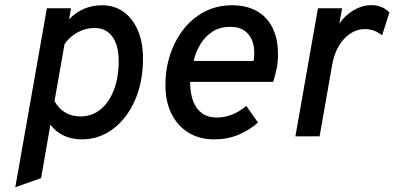

<svg xmlns="http://www.w3.org/2000/svg" viewBox="-20 -544 1574 766"><path d="M41 203 167 -511H263.5L255.5 -467Q309.5 -523 388 -523Q436.5 -523 473.2 -496.5Q510 -470 530.2 -422.2Q550.5 -374.5 550.5 -310.5Q550.5 -218 518.8 -145Q487 -72 431.5 -30Q376 12 306 12Q266.5 12 234.8 -2.8Q203 -17.5 181 -46.5L144 166.5ZM301 -79.5Q346.5 -79.5 380.8 -107.2Q415 -135 434.2 -184.8Q453.5 -234.5 453.5 -300Q453.5 -363.5 428.2 -398Q403 -432.5 357 -432.5Q322 -432.5 289.8 -415Q257.5 -397.5 237.5 -368L197.5 -141Q214 -110.5 240.5 -95Q267 -79.5 301 -79.5Z M834.5 12Q775 12 731.5 -15Q688 -42 664 -90.5Q640 -139 640 -204Q640 -269 659 -326.5Q678 -384 713 -428.2Q748 -472.5 797 -497.8Q846 -523 906 -523Q962 -523 1003 -500.8Q1044 -478.5 1066.5 -434.8Q1089 -391 1089 -327Q1089 -296 1083.5 -269.2Q1078 -242.5 1070 -217.5H738.5Q738.5 -173.5 750.2 -141.5Q762 -109.5 785.8 -92.2Q809.5 -75 846.5 -75Q875 -75 905.5 -86.8Q936 -98.5 962.5 -121.5L1009.5 -55Q974.5 -24.5 931.2 -6.2Q888 12 834.5 12ZM752.5 -301H992Q998 -341 989.5 -371.5Q981 -402 958.2 -419.5Q935.5 -437 898.5 -437Q858.5 -437 829 -418.5Q799.5 -400 780.5 -369.2Q761.5 -338.5 752.5 -301Z M1158.5 0 1248.5 -511H1345L1333.5 -450Q1357.5 -484 1391.8 -503.8Q1426 -523.5 1461 -523.5Q1505 -523.5 1533.5 -494.5L1504.5 -403Q1489 -415.5 1471.5 -421.8Q1454 -428 1435.5 -428Q1404.5 -428 1377.8 -410.2Q1351 -392.5 1332 -361Q1313 -329.5 1305.5 -287L1255 0Z"/></svg>

Font: Overpass Medium
Style: Italic
Weight: 500
Italic angle: -10°
Designer: Delve Withrington, Dave Bailey, Thomas Jockin
Foundry: Delve Fonts LLC
Version: Version 4.000